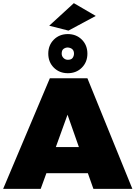

<svg xmlns="http://www.w3.org/2000/svg" viewBox="-30 -1197 859 1217"><path d="M809 0H562L527 -99H264L228 0H-10L286 -701H524ZM400 -733Q346.5 -733 311.2 -768.2Q276 -803.5 276 -857Q276 -910.5 311.2 -945.8Q346.5 -981 400 -981Q453.5 -981 488.8 -945.8Q524 -910.5 524 -857Q524 -803.5 488.8 -768.2Q453.5 -733 400 -733ZM404 -1003 282 -1034 438 -1177 577 -1096ZM470 -265 398 -470 324 -265ZM400 -818Q422 -818 430.5 -830.2Q439 -842.5 439 -857Q439 -892 400 -896Q385.5 -896 373.2 -887.5Q361 -879 361 -857Q361 -841 372.5 -829.5Q384 -818 400 -818Z"/></svg>

Font: Argentum Novus Black
Style: Regular
Weight: 900
Designer: Julieta Ulanovsky (font) & Cristiano Sobral (main changes)
Foundry: Julieta Ulanovsky (font) & Cristiano Sobral (main changes)
Version: Version 3.00;November 27, 2020;FontCreator 13.0.0.2655 64-bi